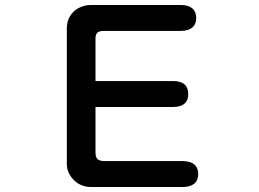

<svg xmlns="http://www.w3.org/2000/svg" viewBox="-20 -735 1040 770"><path d="M735 -357Q735 -332 719.5 -319Q704 -306 674 -306H363V-124Q363 -105 370.5 -97.5Q378 -90 396 -89H712Q743 -89 759 -75.5Q775 -62 775 -37Q775 -12 759 1.5Q743 15 712 15H346Q304 15 276 -13Q248 -41 248 -78V-621Q248 -664 279 -692Q308 -715 346 -715H705Q735 -715 751 -701.5Q767 -688 767 -663Q767 -638 751 -624.5Q735 -611 705 -611H396Q377 -611 369.5 -603Q362 -595 363 -576V-410H674Q735 -410 735 -357Z"/></svg>

Font: 寒蝉全圆体 Bold
Style: Regular
Weight: 700
Designer: Warren2060
      Designed by Motoya company      

      [Varela Round]
      Joe Prince(Latin component); Avraham Cornf
Foundry: ChillType
Version: Version 3.200